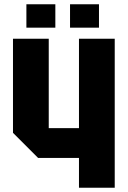

<svg xmlns="http://www.w3.org/2000/svg" viewBox="-20 -882 600 902"><path d="M519 -700V0H351V-140H159L41 -258V-700H209V-280H351V-700ZM104 -752V-862H240V-752ZM309 -752V-862H445V-752Z"/></svg>

Font: Tektur SemiCondensed
Style: Bold
Weight: 700
Width: 4
Designer: Adam Jagosz
Foundry: Adam Jagosz
Version: Version 1.005;gftools[0.9.30]